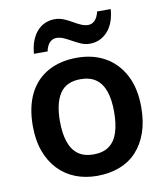

<svg xmlns="http://www.w3.org/2000/svg" viewBox="-84 -820 783 900"><g transform="rotate(-10 307.0 -369.5)"><path d="M565 -272Q565 -204 547 -152Q529 -100 495.5 -63.5Q462 -27 413.5 -8.5Q365 10 306 10Q250 10 203 -8.5Q156 -27 121.5 -63.5Q87 -100 68 -152Q49 -204 49 -272Q49 -362 80 -424.5Q111 -487 169.5 -519.5Q228 -552 308 -552Q384 -552 441.5 -519.5Q499 -487 532 -424.5Q565 -362 565 -272ZM178 -272Q178 -215 191.5 -174.5Q205 -134 233.5 -113Q262 -92 307 -92Q353 -92 381.5 -113Q410 -134 423 -174.5Q436 -215 436 -272Q436 -330 422.5 -369.5Q409 -409 380.5 -429.5Q352 -450 307 -450Q239 -450 208.5 -404Q178 -358 178 -272ZM113 -605Q116 -641 126.5 -667.5Q137 -694 153.5 -712Q170 -730 191 -739Q212 -748 237 -748Q258 -748 278 -740Q298 -732 316.5 -721Q335 -710 353 -702Q371 -694 388 -694Q406 -694 419.5 -708Q433 -722 439 -749H504Q498 -679 463.5 -642.5Q429 -606 380 -606Q359 -606 340 -614Q321 -622 301.5 -633Q282 -644 264.5 -652Q247 -660 229 -660Q211 -660 197.5 -646.5Q184 -633 178 -605Z"/></g></svg>

Font: Noto Sans Devanagari SemiBold
Style: Regular
Weight: 600
Version: Version 2.003